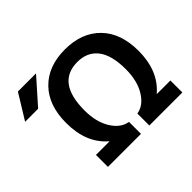

<svg xmlns="http://www.w3.org/2000/svg" viewBox="-162 -1008 1252 1252"><g transform="rotate(-45 464.0 -381.5)"><path d="M725.6 -368.2Q725.6 -497.1 676.3 -561Q627 -625 535.2 -625Q344.7 -625 344.7 -368.2Q344.7 -260.7 388.7 -190.4Q432.6 -120.1 497.1 -110.4V0H192.4V-110.4H316.4V-112.3Q202.1 -210 202.1 -394.5Q202.1 -557.6 291.5 -648.9Q380.9 -740.2 535.2 -740.2Q689.5 -740.2 779.3 -648.9Q869.1 -557.6 869.1 -394.5Q869.1 -210 754.9 -112.3V-110.4H878.9V0H574.2V-110.4Q638.7 -120.1 682.1 -190.4Q725.6 -260.7 725.6 -368.2ZM125 -762.7H292L138.7 -589.8H18.6Z"/></g></svg>

Font: Mgen+ 1c bold
Style: Bold
Weight: 700
Designer: [Source Han Sans]
Ryoko NISHIZUKA  (kana & ideographs); Paul D. Hunt (Latin, Greek & Cyrillic); Wenlong ZHANG  (bopomofo
Version: Version 1.059.20150602